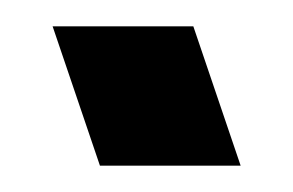

<svg xmlns="http://www.w3.org/2000/svg" viewBox="-20 -846 223 146"><path d="M56 -720 20 -826H127L163 -720Z"/></svg>

Font: Karantina
Style: Bold
Weight: 700
Designer: Rony Koch
Foundry: Rony Koch
Version: Version 1.000; ttfautohint (v1.8.3)